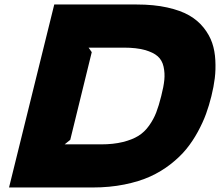

<svg xmlns="http://www.w3.org/2000/svg" viewBox="-20 -830 980 850"><path d="M693.8 -404.8Q704.6 -446.8 707.5 -476.6Q710.4 -506.3 704.1 -534.9Q697.8 -563.5 678.2 -580.8Q658.7 -598.1 621.3 -608.6Q584 -619.1 527.8 -619.1H372.1L386.2 -599.1L291 -210.9L266.1 -190.9H426.8Q481.9 -190.9 523.4 -201.2Q564.9 -211.4 592.3 -228.3Q619.6 -245.1 639.9 -273.7Q660.2 -302.2 671.6 -332Q683.1 -361.8 693.8 -404.8ZM390.1 0H20L220.2 -810.1H585Q661.1 -810.1 720.5 -796.9Q779.8 -783.7 818.1 -761.5Q856.4 -739.3 882.1 -706.8Q907.7 -674.3 919.4 -639.6Q931.2 -605 933.3 -563.2Q935.5 -521.5 930.9 -483.9Q926.3 -446.3 916 -404.8Q905.8 -363.3 892.1 -325.7Q878.4 -288.1 855.7 -246.3Q833 -204.6 804.7 -169.9Q776.4 -135.3 735.1 -103Q693.8 -70.8 645 -48.6Q596.2 -26.4 530.8 -13.2Q465.3 0 390.1 0Z"/></svg>

Font: Sinkin Sans 900 X Black Italic
Style: Regular
Weight: 950
Italic angle: -112°
Designer: Keith Bates
Foundry: K-Type
Version: Sinkin Sans (version 1.0)  by Keith Bates   •   © 2014   www